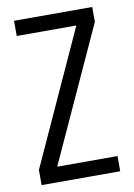

<svg xmlns="http://www.w3.org/2000/svg" viewBox="-79 -723 539 774"><g transform="rotate(-10 191.0 -336.0)"><path d="M33.5 -671.7H353.6V-610.7L102.7 -62.2H349.7V0H27.9V-62.2L277.5 -609.4H33.5Z"/></g></svg>

Font: Khand Variable Light
Style: Regular
Weight: 300
Designer: Satya Rajpurohit
Foundry: Indian Type Foundry
Version: Version 3.000